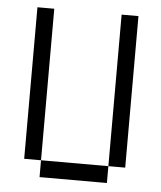

<svg xmlns="http://www.w3.org/2000/svg" viewBox="-48 -667 596 710"><g transform="rotate(5 250.0 -312.5)"><path d="M125 -62.5V0H375V-62.5ZM125 -62.5V-625H62.5V-62.5ZM375 -62.5H437.5V-625H375Z"/></g></svg>

Font: BFUnifontExMono
Style: Regular
Weight: 500
Version: Version 15.0.06